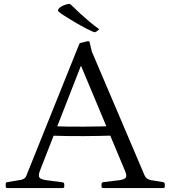

<svg xmlns="http://www.w3.org/2000/svg" viewBox="-20 -954 868 974"><path d="M478 -801 468 -793Q461 -789 454 -792Q419 -807 375 -832.5Q331 -858 294 -882Q283 -890 278 -894.5Q273 -899 274.5 -903.5Q276 -908 281 -914Q290 -921 301 -926Q312 -931 327 -934Q336 -935 341 -929Q361 -909 385 -887Q409 -865 433.5 -844.5Q458 -824 479 -809Q486 -805 478 -801ZM17 0Q9 0 9 -9V-20Q9 -29 17 -30L89 -42Q99 -45 105.5 -50.5Q112 -56 115 -66L381 -728Q383 -736 392 -737L425 -745Q433 -747 435 -738L446 -692L714 -63Q718 -54 725 -49Q732 -44 742 -41L808 -30Q816 -28 816 -19V-8Q816 0 808 0H503Q495 0 495 -9V-20Q495 -28 504 -30L586 -40Q614 -44 619 -54.5Q624 -65 613 -90L371 -668L418 -691L183 -89Q173 -63 180 -53.5Q187 -44 214 -40L298 -29Q306 -28 306 -19V-8Q306 0 297 0ZM236 -314Q322 -311 406.5 -311.5Q491 -312 576 -315V-267Q491 -264 406.5 -263.5Q322 -263 236 -266Z"/></svg>

Font: Hahmlet Light
Style: Regular
Weight: 300
Designer: Minjoo Ham & Mark Frömberg
Foundry: hypertype
Version: Version 1.002